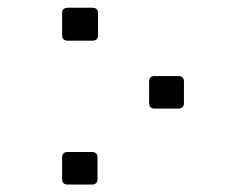

<svg xmlns="http://www.w3.org/2000/svg" viewBox="-20 -506 642 501"><path d="M156.7 -399.9Q142.1 -399.9 142.1 -414.6V-471.2Q142.1 -485.8 156.7 -485.8H221.2Q235.8 -485.8 235.8 -471.2V-414.6Q235.8 -399.9 221.2 -399.9ZM383.8 -222.7Q369.1 -222.7 369.1 -237.3V-293Q369.1 -307.6 383.8 -307.6H445.3Q460 -307.6 460 -293V-237.3Q460 -222.7 445.3 -222.7ZM156.7 -24.4Q142.1 -24.4 142.1 -39.1V-94.7Q142.1 -109.4 156.7 -109.4H219.7Q234.4 -109.4 234.4 -94.7V-39.1Q234.4 -24.4 219.7 -24.4Z"/></svg>

Font: Vazir Code Hack
Style: Code-Hack
Weight: 400
Foundry: DejaVu fonts team - Redesigned by Saber Rastikerdar
Version: Version 1.1.2